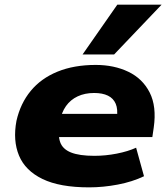

<svg xmlns="http://www.w3.org/2000/svg" viewBox="-20 -797 726 828"><path d="M364 11Q238 11 163.5 -25Q89 -61 62 -126Q35 -191 51 -276Q68 -351 112.5 -405Q157 -459 228 -488Q299 -517 393 -517Q472 -517 533.5 -487.5Q595 -458 625.5 -398Q656 -338 643 -247L637 -206H201L217 -306H500L484 -289Q489 -326 479 -349.5Q469 -373 445.5 -384.5Q422 -396 386 -396Q346 -396 315 -381.5Q284 -367 264.5 -339.5Q245 -312 238 -272L236 -260Q229 -214 239.5 -184Q250 -154 286 -139.5Q322 -125 387 -125Q435 -125 483.5 -134.5Q532 -144 567 -160L601 -37Q551 -13 488 -1Q425 11 364 11ZM336 -562 486 -777H677L472 -562Z"/></svg>

Font: Nunito Sans 7pt SemiExpanded Black
Style: Italic
Weight: 900
Width: 6
Italic angle: -9°
Designer: Vernon Adams
Foundry: Vernon Adams
Version: Version 3.101;gftools[0.9.27]